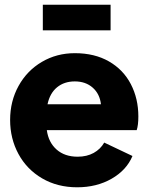

<svg xmlns="http://www.w3.org/2000/svg" viewBox="-20 -784 631 816"><path d="M23 -274Q23 -354 59 -419Q95 -484 158 -521Q221 -558 298 -558Q382 -558 443 -523Q504 -488 536 -426.5Q568 -365 568 -289Q568 -252 561 -231H179Q186 -179 220.5 -148.5Q255 -118 310 -118Q349 -118 378 -134Q407 -150 423 -178L543 -121Q518 -61 454.5 -24.5Q391 12 308 12Q224 12 159 -26Q94 -64 58.5 -129.5Q23 -195 23 -274ZM409 -341Q404 -385 374 -411.5Q344 -438 298 -438Q253 -438 222.5 -413Q192 -388 182 -341ZM162 -764H450V-655H162Z"/></svg>

Font: BLUETTI 2.0
Style: Bold
Weight: 700
Designer: Stijn de Vries
Foundry: tokotype
Version: Version 2.005;October 31, 2023;FontCreator 14.0.0.2814 64-bi